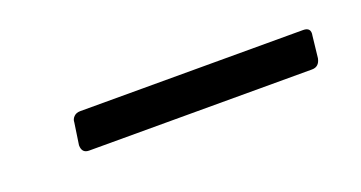

<svg xmlns="http://www.w3.org/2000/svg" viewBox="-22 -427 423 225"><g transform="rotate(-20 189.5 -314.5)"><path d="M58 -301 62 -328Q62 -332 65 -335Q68 -338 73 -338H351Q361 -338 359 -328L356 -301Q354 -291 345 -291H67Q58 -291 58 -301Z"/></g></svg>

Font: Barlow Light
Style: Italic
Weight: 300
Italic angle: -7°
Designer: Jeremy Tribby
Foundry: Tribby Type
Version: Version 1.408